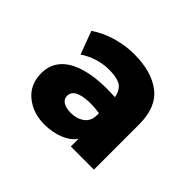

<svg xmlns="http://www.w3.org/2000/svg" viewBox="-94 -835 608 608"><g transform="rotate(45 210.5 -530.5)"><path d="M157 -351Q106.5 -351 71.2 -380Q36 -409 36 -460Q36 -499 62.2 -525.8Q88.5 -552.5 141.2 -564Q194 -575.5 272.5 -569L273 -495.5Q237 -502.5 207.8 -501.8Q178.5 -501 161.5 -492.2Q144.5 -483.5 144.5 -466Q144.5 -451.5 157.2 -443.8Q170 -436 191.5 -436Q218 -436 236.5 -449.8Q255 -463.5 255 -490V-562Q255 -585 240.5 -602Q226 -619 178.5 -619Q155 -619 129 -611Q103 -603 82.5 -588.5L53.5 -666Q87 -688.5 125.5 -699.2Q164 -710 202 -710Q280 -710 325 -675.2Q370 -640.5 370 -564V-361H266.5V-395Q251 -374 222 -362.5Q193 -351 157 -351Z"/></g></svg>

Font: Geologica Cursive ExtraBold
Style: Regular
Weight: 800
Designer: Sindre Bremnes, Frode Helland
Foundry: Monokrom Skriftforlag AS
Version: Version 1.010;gftools[0.9.28]